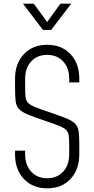

<svg xmlns="http://www.w3.org/2000/svg" viewBox="-20 -1010 514 1046"><path d="M237 16Q158.5 16 110.2 -35Q62 -86 62 -169V-189H117V-169Q117 -110.5 150 -74.8Q183 -39 237 -39Q291 -39 324 -74.8Q357 -110.5 357 -169V-218Q357 -250.5 354.8 -269.5Q352.5 -288.5 342 -300.2Q331.5 -312 306.8 -322.5Q282 -333 237 -348Q171.5 -370 135.5 -384.5Q99.5 -399 84 -415.5Q68.5 -432 65.2 -459Q62 -486 62 -533V-581Q62 -664.5 110.2 -715.2Q158.5 -766 237 -766Q316 -766 364 -715.2Q412 -664.5 412 -581V-561H357V-581Q357 -639.5 324 -675.2Q291 -711 237 -711Q183 -711 150 -675.2Q117 -639.5 117 -581V-533Q117 -500.5 119.2 -481.5Q121.5 -462.5 132 -450.8Q142.5 -439 167.2 -428.5Q192 -418 237 -403Q302.5 -381 338.5 -366.5Q374.5 -352 390 -335.5Q405.5 -319 408.8 -292.2Q412 -265.5 412 -218V-169Q412 -86 364 -35Q316 16 237 16ZM214 -847 105 -990H164L237 -890L309 -990H368L259 -847Z"/></svg>

Font: Mohave Light Light
Style: Regular
Weight: 300
Version: Version 2.003